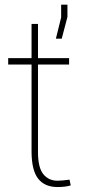

<svg xmlns="http://www.w3.org/2000/svg" viewBox="-20 -771 369 802"><path d="M220.2 10.3Q167 10.3 139.6 -24.4Q112.3 -59.1 111.8 -136.2V-501.5H14.2V-528.3H111.8V-670.9H138.7V-528.3H268.6V-501.5H138.7V-136.2Q138.7 -71.3 160.6 -43.9Q182.6 -16.6 218.8 -16.1Q237.8 -16.1 270.5 -20.5L275.4 3.4Q253.9 10.3 220.2 10.3ZM235.4 -751.5H261.7V-700.2L237.8 -609.4H213.4L235.4 -698.2Z"/></svg>

Font: Roboto-Thin
Style: Regular
Weight: 250
Designer: Google
Version: Version 1.100141; 2013; ttfautohint (v0.94.14-c901) -l 8 -r 